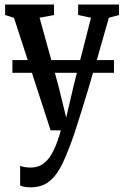

<svg xmlns="http://www.w3.org/2000/svg" viewBox="-20 -573 544 844"><path d="M115 250.5Q101 250.5 88.2 248.2Q75.5 246 68.5 242.5V155.5Q74.5 159.5 88.5 161.5Q102.5 163.5 114.5 163.5Q134.5 163.5 152.5 156.5Q170.5 149.5 187 131.8Q203.5 114 218.5 82Q233.5 50 247.5 0H202.5L41.5 -494.5L2.5 -507V-553H217.5V-507L154 -495L236.5 -197L271 -56L304 -197.5L380 -495L323.5 -507V-553H503V-507L458.5 -495Q429 -390 406 -310.8Q383 -231.5 365.8 -174.2Q348.5 -117 336.5 -78.8Q324.5 -40.5 317 -17.8Q309.5 5 306.5 15Q280.5 91 255.8 143.5Q231 196 198 223.2Q165 250.5 115 250.5ZM481 -309V-253H34.5V-309Z"/></svg>

Font: Merriweather 24pt SemiCondensed
Style: Regular
Weight: 400
Width: 4
Designer: Eben Sorkin
Foundry: Eben Sorkin
Version: Version 2.100